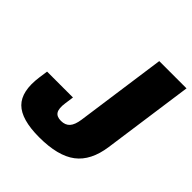

<svg xmlns="http://www.w3.org/2000/svg" viewBox="-194 -838 996 996"><g transform="rotate(45 304.0 -340.0)"><path d="M28 -200 35 -250H225L218 -200Q212 -158 223.5 -139Q235 -120 266.5 -120Q298 -120 315 -139Q332 -158 338 -200L408 -700H608L538 -200Q522 -85 453 -32.5Q384 20 247 20Q116 20 64 -32Q12 -84 28 -200Z"/></g></svg>

Font: Fivo Sans Modern Heavy
Style: Regular
Weight: 900
Designer: Alexander Slobzheninov
Foundry: Alexander Slobzheninov
Version: 1.0